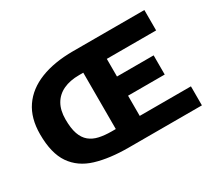

<svg xmlns="http://www.w3.org/2000/svg" viewBox="-111 -767 1079 971"><g transform="rotate(-30 429.0 -281.5)"><path d="M395 0Q284 0 204.5 -24Q125 -48 82.5 -109.5Q40 -171 40 -282Q40 -376 82.5 -438Q125 -500 204.5 -531.5Q284 -563 395 -563Q406 -563 416.5 -563Q427 -563 450.5 -563Q474 -563 523 -563V0Q477 0 453.5 0Q430 0 418.5 0Q407 0 395 0ZM361 -114Q365 -114 362.5 -114Q360 -114 363 -114Q366 -114 385 -114V-443H361Q307 -443 268.5 -425Q230 -407 209.5 -371.5Q189 -336 189 -283Q189 -231 200.5 -198Q212 -165 234.5 -146.5Q257 -128 289 -121Q321 -114 361 -114ZM385 0V-563H811V-444H522V-341H737V-229H522V-111H822V0Z"/></g></svg>

Font: Darker Grotesque Light Black
Style: Regular
Weight: 900
Version: Version 1.000;gftools[0.9.28]